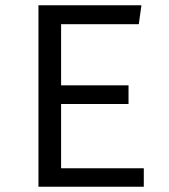

<svg xmlns="http://www.w3.org/2000/svg" viewBox="-20 -709 640 729"><path d="M212 -385H468V-314H212V-70H526V0H126V-689H517L507 -617H212Z"/></svg>

Font: Fira Mono
Style: Regular
Weight: 400
Designer: Carrois Corporate & Edenspiekermann AG
Foundry: Carrois Corporate GbR & Edenspiekermann AG
Version: Version 3.206